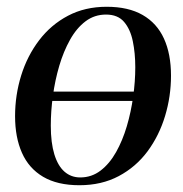

<svg xmlns="http://www.w3.org/2000/svg" viewBox="-20 -536 540 567"><path d="M373 -238H115.5L119.5 -265.5H377ZM295 -516Q359 -516 401.2 -491.8Q443.5 -467.5 464.2 -422Q485 -376.5 485 -312.5Q485 -251.5 467.5 -193.5Q450 -135.5 415.8 -89.2Q381.5 -43 330.8 -16Q280 11 214.5 11Q149.5 11 107.2 -14Q65 -39 44.8 -84.8Q24.5 -130.5 24.5 -193Q24.5 -255 42.5 -313Q60.5 -371 95.5 -417Q130.5 -463 180.8 -489.5Q231 -516 295 -516ZM293 -493Q259 -493 232.5 -473Q206 -453 186.8 -418.5Q167.5 -384 155 -341.5Q142.5 -299 136.2 -253.2Q130 -207.5 130 -165Q130 -114.5 140.5 -80.2Q151 -46 170.5 -29Q190 -12 217 -12Q250.5 -12 277 -32.2Q303.5 -52.5 322.8 -86.8Q342 -121 354.5 -163.2Q367 -205.5 373.2 -250.5Q379.5 -295.5 379.5 -337.5Q379.5 -379 372.2 -414.2Q365 -449.5 346.5 -471.2Q328 -493 293 -493Z"/></svg>

Font: Merriweather 144pt
Style: Italic
Weight: 400
Italic angle: -7.8°
Version: Version 2.101